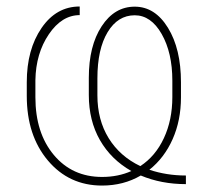

<svg xmlns="http://www.w3.org/2000/svg" viewBox="-20 -558 625 588"><path d="M549.3 5.9Q474.1 5.9 411.1 -20.5Q358.4 10.3 292.5 10.3Q191.4 10.3 126.7 -66.4Q62 -143.1 62 -264.2V-306.2Q62 -406.2 107.2 -472.2Q152.3 -538.1 224.1 -538.1V-511.7Q169.4 -511.7 129.6 -453.1Q89.8 -394.5 88.4 -312.5V-260.3Q88.4 -150.9 144.8 -83.5Q201.2 -16.1 292.5 -16.1Q341.8 -16.1 382.3 -34.2Q320.3 -69.3 286.1 -128.9Q252 -188.5 252 -267.1V-319.8Q252 -417.5 291.3 -477.5Q330.6 -537.6 392.6 -537.6Q454.6 -537.6 494.4 -472.9Q534.2 -408.2 534.2 -306.2V-259.8Q534.2 -189.5 508.8 -132.1Q483.4 -74.7 437.5 -38.1Q490.2 -20.5 549.3 -20.5ZM278.3 -266.1Q278.3 -190.9 312.7 -135Q347.2 -79.1 409.7 -49.3Q456.1 -79.6 481.9 -135Q507.8 -190.4 507.8 -260.7V-311Q507.8 -396.5 475.1 -453.9Q442.4 -511.2 392.6 -511.2Q340.8 -511.2 309.6 -459.5Q278.3 -407.7 278.3 -317.9Z"/></svg>

Font: Roboto Thin
Style: Regular
Weight: 250
Designer: Google
Version: Version 2.134; 2016